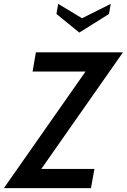

<svg xmlns="http://www.w3.org/2000/svg" viewBox="-60 -970 654 990"><path d="M574 -700 153 -99H427L409 0H-40L381 -601H108L125 -700ZM502 -898 349 -802 231 -898 240 -950 363 -876 511 -950Z"/></svg>

Font: Cabin
Style: Medium Italic
Weight: 500
Designer: Pablo Impallari
Foundry: Pablo Impallari. www.impallari.com Igino Marini. www.ikern.com
Version: Version 1.005